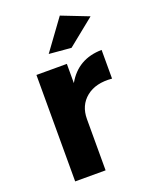

<svg xmlns="http://www.w3.org/2000/svg" viewBox="-144 -839 704 912"><g transform="rotate(-20 208.0 -382.5)"><path d="M411.1 -711.9 274.9 -602.1 163.1 -611.8 274.9 -765.1ZM228 -440.9Q285.2 -542.5 405.8 -543.9V-398.9Q324.7 -406.2 276.4 -367.2Q228 -328.1 228 -258.8V0H74.2V-538.1H228Z"/></g></svg>

Font: Montserrat arm SemiBold
Style: Regular
Weight: 600
Designer: Julieta Ulanovsky
Foundry: Julieta Ulanovsky
Version: Version 6.000;PS 006.000;hotconv 1.0.88;makeotf.lib2.5.64775